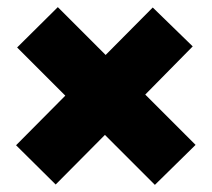

<svg xmlns="http://www.w3.org/2000/svg" viewBox="-20 -623 593 538"><path d="M414 -105 274 -245 136 -106 25 -216 163 -355 28 -490 142 -603 276 -469 408 -602 520 -493 387 -358 528 -217Z"/></svg>

Font: Ulagadi Sans
Style: Bold
Weight: 700
Designer: Ninad Kale (Devanagari), Jonny Pinhorn (Latin)
Foundry: Indian Type Foundry
Version: Version 3.01;March 29, 2020;FontCreator 12.0.0.2522 64-bit; 